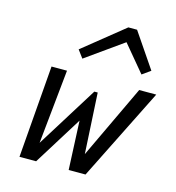

<svg xmlns="http://www.w3.org/2000/svg" viewBox="-110 -840 858 935"><g transform="rotate(15 319.0 -373.0)"><path d="M638 -465 406 0H321L310 -246L157 0H73L110 -465H188L150 -91L343 -401H360L377 -95L552 -465ZM245 -541 216 -580 422 -746H466L585 -571L543 -541L432 -674Z"/></g></svg>

Font: Intel One Mono
Style: Italic
Weight: 400
Italic angle: -16°
Monospace: yes
Designer: Fred Shallcrass
Foundry: Frere-Jones Type LLC
Version: Version 1.400;hotconv 1.1.0;makeotfexe 2.6.0;FJTRelease1.4